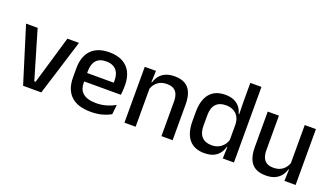

<svg xmlns="http://www.w3.org/2000/svg" viewBox="-62 -1115 2743 1580"><g transform="rotate(20 1309.5 -325.0)"><path d="M256 -66 380.5 -489H482L330 0H170.5L18.5 -489H120L244.5 -66Z M766.5 11.5Q649.5 11.5 591.2 -44.2Q533 -100 533 -205V-285Q533 -388.5 587.2 -445.2Q641.5 -502 745.5 -502Q816 -502 863 -476.2Q910 -450.5 933.5 -403.5Q957 -356.5 957 -292V-273.5Q957 -256.5 955.5 -239Q954 -221.5 951.5 -205.5H861.5Q862.5 -231.5 862.8 -254.5Q863 -277.5 863 -296.5Q863 -337 850 -365Q837 -393 811 -407.8Q785 -422.5 745.5 -422.5Q687 -422.5 658.5 -389.2Q630 -356 630 -294.5V-248.5L630.5 -237V-193.5Q630.5 -166 638.8 -143.5Q647 -121 665.2 -104.8Q683.5 -88.5 712.5 -79.8Q741.5 -71 783 -71Q830 -71 871.2 -83Q912.5 -95 949 -115L940 -31.5Q907 -12 863.2 -0.2Q819.5 11.5 766.5 11.5ZM585 -205.5V-279H931.5V-205.5Z M1382 0V-302Q1382 -337.5 1372.2 -363.5Q1362.5 -389.5 1340.2 -404Q1318 -418.5 1279.5 -418.5Q1244 -418.5 1218 -405.5Q1192 -392.5 1175.8 -370.5Q1159.5 -348.5 1152.5 -320.5L1136.5 -388.5H1157.5Q1166 -419.5 1185.5 -444.8Q1205 -470 1237.5 -485Q1270 -500 1318 -500Q1375.5 -500 1411 -478.2Q1446.5 -456.5 1463.2 -415Q1480 -373.5 1480 -313V0ZM1058 0V-489H1156L1152 -374.5L1156 -368.5V0Z M1758.5 11Q1671 11 1625.2 -44Q1579.5 -99 1579.5 -204.5V-282Q1579.5 -388.5 1625.8 -444.2Q1672 -500 1762.5 -500Q1806 -500 1837.2 -486.2Q1868.5 -472.5 1888.2 -447.5Q1908 -422.5 1916.5 -388.5H1949L1921.5 -298Q1920 -338 1904 -365.2Q1888 -392.5 1860 -406.5Q1832 -420.5 1794.5 -420.5Q1738 -420.5 1708 -388Q1678 -355.5 1678 -291.5V-198Q1678 -135.5 1707.8 -103Q1737.5 -70.5 1794.5 -70.5Q1829 -70.5 1855.2 -83.5Q1881.5 -96.5 1899 -119Q1916.5 -141.5 1923 -169.5L1946 -100.5H1917.5Q1909.5 -70 1890.8 -44.5Q1872 -19 1840 -4Q1808 11 1758.5 11ZM1919 0 1923 -114.5 1921.5 -145.5V-348.5L1922 -367.5L1919.5 -506V-662H2017V0Z M2233 -489V-187Q2233 -152 2242.8 -125.8Q2252.5 -99.5 2275 -85Q2297.5 -70.5 2335.5 -70.5Q2371.5 -70.5 2397.2 -83.5Q2423 -96.5 2439.5 -118.8Q2456 -141 2462.5 -168.5L2478.5 -100.5H2457.5Q2449 -70 2429.5 -44.5Q2410 -19 2377.5 -4Q2345 11 2297 11Q2240 11 2204.2 -10.8Q2168.5 -32.5 2151.8 -74.2Q2135 -116 2135 -176V-489ZM2557 -489V0H2459L2463 -114.5L2459 -120.5V-489Z"/></g></svg>

Font: Anek Odia Medium
Style: Regular
Weight: 500
Designer: Yesha Goshar & Mahesh Sahu (Odia), Yesha Goshar (Latin)
Foundry: Ek Type
Version: Version 1.003